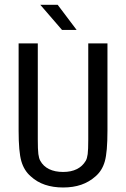

<svg xmlns="http://www.w3.org/2000/svg" viewBox="-20 -790 540 821"><path d="M59.6 -231.4V-604.5H141.6V-194.3Q141.6 -150.4 144 -131.3Q146.5 -112.3 152.3 -102.5Q165 -79.1 189.9 -66.9Q214.8 -54.7 250 -54.7Q284.2 -54.7 308.6 -66.9Q333 -79.1 346.7 -102.5Q352.5 -112.3 355 -131.3Q357.4 -150.4 357.4 -193.4V-604.5H439.5V-231.4Q439.5 -139.6 428.2 -100.1Q417 -60.5 388.7 -36.1Q361.3 -11.7 327.1 0Q293 11.7 250 11.7Q207 11.7 172.4 0Q137.7 -11.7 111.3 -36.1Q83 -60.5 71.3 -100.6Q59.6 -140.6 59.6 -231.4ZM226.6 -769.5 307.6 -662.1H245.1L152.3 -769.5Z"/></svg>

Font: BabelStone Coelbren y Beirdd
Style: Regular
Weight: 400
Designer: Andrew West
Foundry: BabelStone
Version: Version 1.00;September 27, 2022